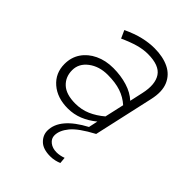

<svg xmlns="http://www.w3.org/2000/svg" viewBox="-210 -589 921 921"><g transform="rotate(45 251.0 -128.5)"><path d="M300 232Q251 232 227 208.5Q203 185 203 154Q203 69 333 0H332L342 -46Q309 -19 273 -4.5Q237 10 197 10Q125 10 80 -29Q35 -68 35 -130Q35 -175 58 -209Q81 -243 122 -262.5Q163 -282 215 -282Q266 -282 310 -268.5Q354 -255 383 -228L398 -296Q414 -368 388 -407.5Q362 -447 284 -447Q253 -447 219 -437.5Q185 -428 141 -408L123 -448Q170 -470 210 -479.5Q250 -489 287 -489Q345 -489 386 -469Q427 -449 444.5 -408Q462 -367 448 -305L380 0Q301 42 272 77.5Q243 113 243 146Q243 168 261.5 182.5Q280 197 308 197Q319 197 331.5 194.5Q344 192 354 188L357 220Q346 225 331 228.5Q316 232 300 232ZM206 -32Q248 -32 283.5 -47.5Q319 -63 352 -91L374 -189Q345 -215 308 -227.5Q271 -240 219 -240Q161 -240 121.5 -210Q82 -180 82 -135Q82 -89 113 -60.5Q144 -32 206 -32Z"/></g></svg>

Font: Red Hat Text
Style: Italic
Weight: 300
Italic angle: -12°
Designer: Pentagram, MCKL
Foundry: Pentagram, MCKL
Version: Version 1.023